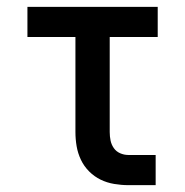

<svg xmlns="http://www.w3.org/2000/svg" viewBox="-20 -540 540 560"><path d="M354 0Q334 0 313 -3.5Q292 -7 273.5 -16Q255 -25 240 -40Q225 -55 216 -74Q207 -93 203.5 -113.5Q200 -134 200 -155V-432H60V-520H440V-432H300V-155Q300 -142 302.5 -130Q305 -118 312 -108Q319 -98 330.5 -93Q342 -88 354 -88H434V0Z"/></svg>

Font: Iosevka SS04 Semibold
Style: Regular
Weight: 600
Monospace: yes
Designer: Belleve Invis
Foundry: Belleve Invis
Version: Version 19.0.0; ttfautohint (v1.8.4)